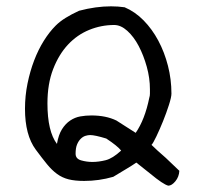

<svg xmlns="http://www.w3.org/2000/svg" viewBox="-20 -573 627 607"><path d="M547 -33Q546 -14 534.5 0Q523 14 512 14Q496 10 455 -24L411 -59Q398 -50 379.5 -39Q361 -28 338 -14Q293 -1 246 -1Q217 -1 197 -6Q177 -11 160.5 -23Q144 -35 128.5 -54Q113 -73 93 -100Q59 -146 59 -229Q59 -270 67 -309Q75 -348 88 -382Q101 -416 118.5 -444Q136 -472 156 -492Q169 -505 187.5 -516.5Q206 -528 230 -539Q283 -553 331 -553Q353 -553 374 -550Q407 -536 434 -508.5Q461 -481 480.5 -444.5Q500 -408 511 -365Q522 -322 522 -277Q522 -266 514 -241Q506 -216 495.5 -190Q485 -164 474.5 -142Q464 -120 459 -115Q467 -107 478 -97Q489 -87 504 -74ZM452 -264Q454 -270 454 -277Q454 -284 454 -291Q454 -326 444 -362Q434 -398 418.5 -427.5Q403 -457 382.5 -475.5Q362 -494 341 -494Q300 -494 262 -478.5Q224 -463 195 -432Q166 -401 148 -354.5Q130 -308 130 -246Q130 -158 160 -118Q165 -147 176 -164.5Q187 -182 202 -192Q217 -202 234 -205Q251 -208 269 -208Q315 -208 348 -192L409 -153Q438 -195 452 -264ZM363 -97Q351 -112 316 -135Q280 -146 265 -146Q258 -146 250 -143.5Q242 -141 235 -134Q228 -127 223.5 -116Q219 -105 219 -87Q219 -71 236.5 -66Q254 -61 272 -61Q292 -61 314 -66.5Q336 -72 363 -97Z"/></svg>

Font: Gaegu
Style: Accents-Regular
Weight: 400
Designer: JIKJI
Foundry: JIKJI
Version: Version 1.00